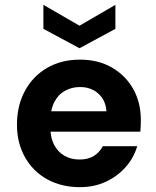

<svg xmlns="http://www.w3.org/2000/svg" viewBox="-20 -760 645 792"><path d="M310 12Q233 12 174.5 -20.5Q116 -53 83 -111.5Q50 -170 50 -246Q50 -324 82.5 -384.5Q115 -445 173.5 -479.5Q232 -514 310 -514Q385 -514 441.5 -481.5Q498 -449 529.5 -393Q561 -337 561 -265Q561 -255 560.5 -242.5Q560 -230 559 -217H150V-301H419Q416 -347 385.5 -374Q355 -401 310 -401Q276 -401 248 -385.5Q220 -370 204 -339Q188 -308 188 -260V-231Q188 -192 203 -163Q218 -134 245 -118Q272 -102 308 -102Q344 -102 367.5 -117Q391 -132 404 -157H546Q532 -109 498.5 -71Q465 -33 417 -10.5Q369 12 310 12ZM308 -561 159 -641V-740L308 -654L456 -740V-641Z"/></svg>

Font: DM Sans 16pt ExtraBold
Style: Regular
Weight: 800
Version: Version 4.004;gftools[0.9.30]